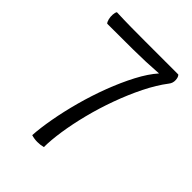

<svg xmlns="http://www.w3.org/2000/svg" viewBox="-202 -800 909 909"><g transform="rotate(45 252.5 -345.5)"><path d="M249 0Q230 5 210 5Q190 5 170 -1Q173 -51 185 -118Q197 -185 217 -258.5Q237 -332 264 -403Q291 -474 322.5 -534Q354 -594 388 -632Q305 -626 220 -625.5Q135 -625 48 -625Q42 -631 38.5 -645Q35 -659 36 -674Q37 -689 42 -696Q92 -694 139.5 -693.5Q187 -693 236 -693H456Q465 -685 466 -665.5Q467 -646 455 -631Q419 -584 387.5 -520.5Q356 -457 330 -385.5Q304 -314 286 -243Q268 -172 258.5 -109Q249 -46 249 0Z"/></g></svg>

Font: Arima Thin
Style: Regular
Weight: 400
Version: Version 1.100